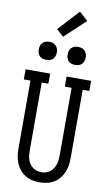

<svg xmlns="http://www.w3.org/2000/svg" viewBox="-123 -1245 746 1310"><g transform="rotate(10 250.0 -589.5)"><path d="M250 8Q224 8 198.5 2.5Q173 -3 151 -16.5Q129 -30 112.5 -50Q96 -70 86 -94Q76 -118 72.5 -143.5Q69 -169 69 -195V-665H23V-735H193V-665H147V-195Q147 -179 148.5 -163Q150 -147 155 -132Q160 -117 169 -103.5Q178 -90 190.5 -80.5Q203 -71 218.5 -66.5Q234 -62 250 -62Q266 -62 281.5 -66.5Q297 -71 309.5 -80.5Q322 -90 331 -103.5Q340 -117 345 -132Q350 -147 352 -163Q354 -179 354 -195V-665H307V-735H477V-665H431V-195Q431 -169 427.5 -143.5Q424 -118 414 -94Q404 -70 387.5 -50Q371 -30 349 -16.5Q327 -3 301.5 2.5Q276 8 250 8ZM350 -823Q337 -823 325 -826.5Q313 -830 304 -839Q295 -848 291.5 -860Q288 -872 288 -885Q288 -898 291.5 -910Q295 -922 304 -931Q313 -940 325 -944Q337 -948 350 -948Q363 -948 375 -944Q387 -940 396 -931Q405 -922 409 -910Q413 -898 413 -885Q413 -872 409 -860Q405 -848 396 -839Q387 -830 375 -826.5Q363 -823 350 -823ZM150 -823Q137 -823 125 -826.5Q113 -830 104 -839Q95 -848 91.5 -860Q88 -872 88 -885Q88 -898 91.5 -910Q95 -922 104 -931Q113 -940 125 -944Q137 -948 150 -948Q163 -948 175 -944Q187 -940 196 -931Q205 -922 209 -910Q213 -898 213 -885Q213 -872 209 -860Q205 -848 196 -839Q187 -830 175 -826.5Q163 -823 150 -823ZM236 -998 187 -1042 320 -1187 380 -1133Z"/></g></svg>

Font: Iosevka Slab
Style: Regular
Weight: 400
Monospace: yes
Designer: Belleve Invis
Foundry: Belleve Invis
Version: Version 11.2.4; ttfautohint (v1.8.3)